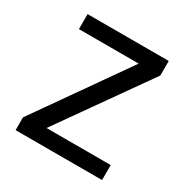

<svg xmlns="http://www.w3.org/2000/svg" viewBox="-130 -645 730 754"><g transform="rotate(30 235.0 -268.0)"><path d="M431 0H39V-58L327 -468H56V-536H424V-470L140 -68H431Z"/></g></svg>

Font: lguzrati85
Style: Book
Weight: 400
Designer: Jelle Bosma - Monotype Design Team, Universal Thirst
Foundry: Monotype Imaging Inc.
Version: Version 2.106